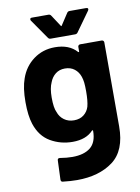

<svg xmlns="http://www.w3.org/2000/svg" viewBox="-97 -764 748 1025"><g transform="rotate(-10 277.5 -251.0)"><path d="M378 -514H495Q500 -514 503.5 -510.5Q507 -507 507 -502V-46Q507 85 431.5 141Q356 197 237 197Q202 197 159 192Q149 191 149 179L153 76Q153 63 167 65Q203 71 233 71Q297 71 331.5 43Q366 15 366 -47Q366 -50 364 -50.5Q362 -51 360 -49Q322 -8 249 -8Q184 -8 129.5 -39.5Q75 -71 52 -141Q37 -187 37 -260Q37 -338 55 -387Q76 -448 126 -485Q176 -522 242 -522Q319 -522 360 -476Q362 -474 364 -474.5Q366 -475 366 -478V-502Q366 -507 369.5 -510.5Q373 -514 378 -514ZM366 -261Q366 -292 364 -309Q362 -326 357 -341Q348 -368 327 -384.5Q306 -401 275 -401Q245 -401 224 -384.5Q203 -368 193 -341Q179 -311 179 -260Q179 -204 191 -180Q200 -153 222.5 -136.5Q245 -120 276 -120Q308 -120 329 -136.5Q350 -153 358 -179Q366 -209 366 -261ZM139 -691Q139 -699 149 -699H239Q248 -699 253 -691L293 -630Q296 -624 299 -630L339 -691Q344 -699 353 -699H443Q451 -699 453 -694.5Q455 -690 451 -684L375 -578Q370 -571 361 -571H228Q219 -571 214 -579L141 -684Q139 -687 139 -691Z"/></g></svg>

Font: UMi
Style: Bold
Weight: 700
Designer: Peter Middis
Foundry: We Are UMi
Version: Version 1.0